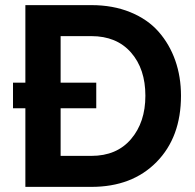

<svg xmlns="http://www.w3.org/2000/svg" viewBox="-20 -730 761 750"><path d="M336.9 -710Q421.4 -710 489 -682.4Q556.6 -654.8 599.4 -606.2Q642.1 -557.6 664.6 -493.9Q687 -430.2 687 -356Q687 -194.3 591.6 -97.2Q496.1 0 336.9 0H79.1V-307.1H30.8V-407.2H79.1V-710ZM336.9 -121.1Q436 -121.1 491.9 -186.8Q547.9 -252.4 547.9 -356Q547.9 -460.9 491.7 -524.9Q435.5 -588.9 336.9 -588.9H216.8V-407.2H356V-307.1H216.8V-121.1Z"/></svg>

Font: Rawline
Style: Bold
Weight: 700
Designer: Matt McInerney, Pablo Impallari, Rodrigo Fuenzalida
Foundry: Matt McInerney, Pablo Impallari, Rodrigo Fuenzalida
Version: Version 4.020;PS 004.020;hotconv 1.0.88;makeotf.lib2.5.64775